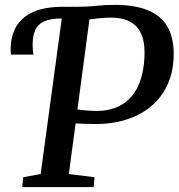

<svg xmlns="http://www.w3.org/2000/svg" viewBox="-20 -771 736 791"><path d="M71.5 0 76 -41 147.5 -54 234.5 -695 224 -715 241 -743H298Q340 -743 376.5 -747Q413 -751 451.5 -751Q534 -751 587.5 -729.5Q641 -708 667.5 -665Q694 -622 695.5 -557.5Q697 -500.5 682 -453.2Q667 -406 638.5 -370Q610 -334 569.8 -309.5Q529.5 -285 480.2 -272.5Q431 -260 375 -260Q355 -260 331.2 -260.8Q307.5 -261.5 291.5 -262.5L263.5 -54L369 -41L366 0ZM378.5 -314Q417 -314 448.2 -324.5Q479.5 -335 503.2 -355Q527 -375 542.8 -404Q558.5 -433 566.8 -470.5Q575 -508 575.5 -552.5Q576 -602 560.2 -634.8Q544.5 -667.5 512.2 -683.5Q480 -699.5 429.5 -698.5Q409.5 -698 385.8 -695.5Q362 -693 348.5 -691L299 -320Q321 -317 342.2 -315.5Q363.5 -314 378.5 -314ZM25 -546Q24.5 -551.5 24.2 -556.2Q24 -561 24 -568Q24 -620.5 45.8 -659.8Q67.5 -699 115 -721Q162.5 -743 241 -743L234.5 -695Q187 -695 160.8 -682.5Q134.5 -670 124.5 -645.8Q114.5 -621.5 114.5 -587.5Q114.5 -576 115.2 -565.8Q116 -555.5 118 -546Z"/></svg>

Font: Merriweather 20pt Medium
Style: Italic
Weight: 500
Italic angle: -7.8°
Version: Version 2.101